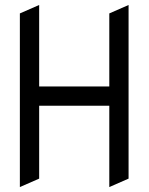

<svg xmlns="http://www.w3.org/2000/svg" viewBox="-20 -758 602 778"><path d="M60.5 -703.6 138.7 -737.8V-407.7H422.9V-703.6L501 -737.8V-34.2L422.9 0V-329.6H138.7V-34.2L60.5 0Z"/></svg>

Font: NovaMono
Style: Regular
Weight: 400
Monospace: yes
Version: Version 1.2